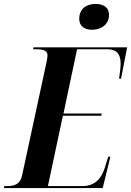

<svg xmlns="http://www.w3.org/2000/svg" viewBox="-52 -954 665 974"><path d="M415 -803C459 -803 501 -828 501 -879C501 -919 469 -934 433 -934C390 -934 350 -913 350 -858C350 -820 379 -803 415 -803ZM-32 0H469L508 -159H497L481 -107C465 -54 434 -10 366 -10H191L267 -367H462L464 -378H270L339 -704H494C542 -704 560 -677 560 -631C560 -611 555 -575 552 -555H562L593 -714H118L116 -704H132C167 -704 189 -698 189 -673C189 -665 187 -654 185 -643L60 -64C51 -19 21 -10 -16 -10H-30Z"/></svg>

Font: Noto Serif Display Condensed
Style: Bold Italic
Weight: 700
Width: 3
Italic angle: -12°
Designer: Monotype Design Team
Foundry: Monotype Imaging Inc.
Version: Version 2.009